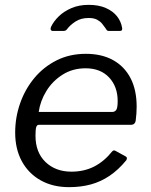

<svg xmlns="http://www.w3.org/2000/svg" viewBox="-20 -762 621 792"><path d="M264.8 10Q197.7 10 147.6 -18.2Q97.5 -46.4 70.1 -96.8Q42.6 -147.3 42.6 -215.1Q42.6 -277.1 62.7 -334.9Q82.7 -392.8 120.8 -439.1Q159 -485.4 212.9 -512.7Q266.9 -540 334.3 -540Q399.1 -540 446 -514.3Q492.9 -488.5 518.3 -440Q543.7 -391.4 543.7 -321.9Q543.7 -308.2 542.7 -293.8Q541.7 -279.5 539.7 -264Q538.7 -256.5 533.7 -251.8Q528.7 -247.1 519.4 -247.1H140Q132.4 -247.1 129.4 -237.6Q126.4 -228 126.4 -202.2Q126.4 -133.4 167.8 -93.6Q209.2 -53.9 274.5 -53.9Q326.7 -53.9 368.1 -74.9Q409.6 -96 442.8 -137.6Q447.4 -142.1 451 -141.6Q454.6 -141.1 458.5 -138.6L497.1 -117.5Q507.9 -112.3 500.8 -100.8Q468.4 -61.4 432.3 -37Q396.3 -12.6 355 -1.3Q313.7 10 264.8 10ZM442.6 -300.2Q453.3 -300.2 459.3 -308.3Q465.4 -316.5 465.4 -345.3Q465.4 -404.5 430.1 -442.4Q394.7 -480.3 333 -480.3Q279.7 -480.3 238.1 -454Q196.6 -427.8 171.2 -386.4Q145.9 -345 139.7 -300.2ZM198.7 -634.3Q191.6 -634.3 189.6 -639Q187.5 -643.7 190.3 -650.8Q201.2 -674 222.3 -694.5Q243.4 -715.1 274.7 -728.6Q306 -742 345.8 -742Q386.7 -742 416.3 -729.1Q446 -716.1 462.9 -694.5Q479.9 -673 484 -645.5Q484.6 -641.3 482.8 -637.8Q481 -634.3 473.8 -634.3H428.2Q422.8 -634.3 420.2 -638.1Q417.6 -641.8 413.9 -647.4Q408.8 -655.1 401 -664.5Q393.2 -674 380.2 -680.9Q367.1 -687.8 345.6 -687.8Q313.4 -687.8 290.9 -672.9Q268.5 -658.1 255.9 -640.8Q252.3 -636.4 248.9 -635.4Q245.6 -634.3 241.7 -634.3Z"/></svg>

Font: Libre Franklin Thin
Style: Italic
Weight: 100
Italic angle: -8°
Designer: Pablo Impallari, Rodrigo Fuenzalida, Nhung Nguyen
Foundry: Impallari Type
Version: Version 3.000